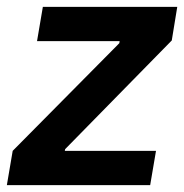

<svg xmlns="http://www.w3.org/2000/svg" viewBox="-41 -540 537 560"><path d="M-21 0H397L414 -100H148L149 -105L460 -422L476 -520H84L67 -420H308L307 -414L-4 -100Z"/></svg>

Font: Fixel Text 20240404 SemiBold
Style: Italic
Weight: 600
Width: 4
Italic angle: -10°
Designer: AlfaBravo + MacPaw
Foundry: Kyrylo Tkachov, Marchela Mozhyna, Serhii Makarenko, Maria Weinstein, Zakhar Kryvoshyya
Version: Version 1.211;Glyphs 3.2 (3225)